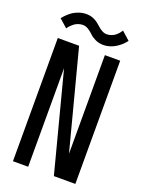

<svg xmlns="http://www.w3.org/2000/svg" viewBox="-161 -948 772 1025"><g transform="rotate(20 225.0 -436.0)"><path d="M287 -748Q261.5 -748 240.8 -758Q220 -768 208.5 -779.8Q197 -791.5 181.2 -801.5Q165.5 -811.5 149 -811.5Q135 -811.5 121.8 -806.5Q108.5 -801.5 99.8 -794.5Q91 -787.5 84.2 -780.5Q77.5 -773.5 74 -768.5L71 -763.5L24.5 -804.5Q27 -808.5 35.8 -818Q44.5 -827.5 59.8 -840.5Q75 -853.5 98.5 -863Q122 -872.5 146.5 -872.5Q167.5 -872.5 184.8 -865.8Q202 -859 213.8 -849.5Q225.5 -840 235.8 -830.8Q246 -821.5 258.5 -814.8Q271 -808 284.5 -808Q298.5 -808 311.5 -813Q324.5 -818 333 -825Q341.5 -832 347.8 -839.2Q354 -846.5 357 -851.5L360 -856.5L407 -814.5L404 -811Q401 -807.5 398.8 -804.8Q396.5 -802 391.8 -797Q387 -792 382.5 -788Q378 -784 371.2 -778.8Q364.5 -773.5 358 -769.5Q351.5 -765.5 343 -761.2Q334.5 -757 326 -754.2Q317.5 -751.5 307.2 -749.8Q297 -748 287 -748ZM314 -700H401V0H279L133 -560V0H46.5V-700H167.5L314 -139.5Z"/></g></svg>

Font: League Mono Condensed
Style: Regular
Weight: 400
Width: 1
Designer: Tyler Finck
Foundry: The League of Moveable Type / Tyler Finck
Version: Version 2.210